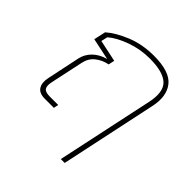

<svg xmlns="http://www.w3.org/2000/svg" viewBox="-192 -686 981 981"><g transform="rotate(45 299.0 -195.0)"><path d="M399 160 511 -365Q530 -453 492 -489Q454 -525 357 -525Q290 -525 227 -502.5Q164 -480 127 -448L119 -413L237 -388L230 -355Q191 -347 163 -324.5Q135 -302 127 -264L89 -86Q82 -55 91 -40.5Q100 -26 133 -26H194L189 0H123Q83 0 68 -23.5Q53 -47 61 -86L99 -267Q107 -304 135 -331Q163 -358 205 -369L87 -394L101 -458Q142 -494 210.5 -522Q279 -550 363 -550Q477 -550 517 -499.5Q557 -449 538 -362L427 160Z"/></g></svg>

Font: Kanit Thin
Style: Italic
Weight: 250
Italic angle: -12°
Designer: Katatrad Team
Foundry: CadsonDemak
Version: Version 2.000; ttfautohint (v1.8.3)